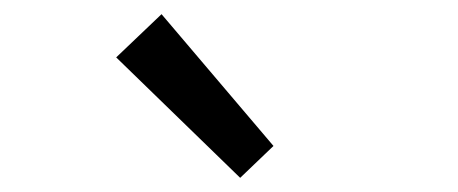

<svg xmlns="http://www.w3.org/2000/svg" viewBox="-20 -892 646 271"><path d="M319 -641 366 -686 208 -872 144 -811Z"/></svg>

Font: Source Han Sans KR Regular
Style: Regular
Weight: 400
Designer: Ryoko NISHIZUKA (kana & ideographs); Paul D. Hunt (Latin, Greek & Cyrillic); Wenlong ZHANG (bopomofo); Sandoll Communica
Foundry: Adobe Systems Incorporated
Version: Version 1.004;PS 1.004;hotconv 1.0.82;makeotf.lib2.5.63406